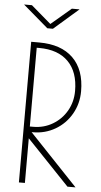

<svg xmlns="http://www.w3.org/2000/svg" viewBox="-62 -982 537 1020"><g transform="rotate(5 206.5 -472.0)"><path d="M79 -750H122Q239 -750 302.5 -688Q366 -626 366 -511Q366 -445 334.5 -390Q303 -335 249 -303.5Q195 -272 130 -272H123L381 0H338L111 -238V0H79ZM129 -301Q186 -301 233 -329Q280 -357 307 -404.5Q334 -452 334 -510Q334 -611 279.5 -666Q225 -721 124 -721H111V-301ZM24 -944H66L172 -853L279 -944H320L188 -829H158Z"/></g></svg>

Font: Poiret One
Style: Regular
Weight: 400
Designer: Denis Masharov (denis.masharov@gmail.com), Cyreal (Charset Expansion)
Foundry: Denis Masharov
Version: Version 1.101